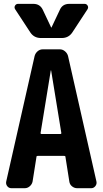

<svg xmlns="http://www.w3.org/2000/svg" viewBox="-20 -990 540 1010"><path d="M344.7 -969.7H424.8Q435.5 -969.7 440.9 -960.4Q446.3 -951.2 440.4 -941.4L360.4 -819.3Q340.8 -790 304.7 -790H195.3Q159.2 -790 139.6 -819.3L59.6 -941.4Q53.7 -951.2 59.1 -960.4Q64.5 -969.7 75.2 -969.7H155.3Q190.4 -969.7 205.1 -938.5L249 -845.7Q249 -844.7 250 -844.7Q251 -844.7 251 -845.7L294.9 -938.5Q308.6 -969.7 344.7 -969.7ZM298.8 -285.2Q302.7 -285.2 302.7 -290L249 -619.1Q249 -620.1 248 -620.1Q247.1 -620.1 247.1 -619.1L193.4 -290Q193.4 -285.2 197.3 -285.2ZM337.9 -695.3 487.3 -35.2Q490.2 -21.5 481.4 -10.7Q472.7 0 460 0H385.7Q371.1 0 358.9 -9.8Q346.7 -19.5 344.7 -35.2L324.2 -165Q324.2 -169.9 318.4 -169.9H177.7Q171.9 -169.9 171.9 -165L151.4 -35.2Q148.4 -20.5 136.7 -10.3Q125 0 110.4 0H40Q26.4 0 18.1 -10.7Q9.8 -21.5 12.7 -35.2L162.1 -695.3Q166 -710 177.7 -720.2Q189.5 -730.5 205.1 -730.5H294.9Q309.6 -730.5 321.8 -720.2Q334 -710 337.9 -695.3Z"/></svg>

Font: Rounded-L Mgen+ 1m bold
Style: Bold
Weight: 700
Designer: [Source Han Sans]
Ryoko NISHIZUKA  (kana & ideographs); Paul D. Hunt (Latin, Greek & Cyrillic); Wenlong ZHANG  (bopomofo
Version: Version 1.059.20150602